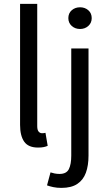

<svg xmlns="http://www.w3.org/2000/svg" viewBox="-20 -731 546 967"><path d="M171.4 12.2Q122.6 12.2 101.8 -17.6Q81.1 -47.4 81.1 -102.1V-711.4H167.5V-95.7Q167.5 -76.2 174.6 -68.1Q181.6 -60.1 190.9 -60.1Q194.3 -60.1 198.2 -60.3Q202.1 -60.5 209 -62L220.2 3.4Q211.9 7.3 200.2 9.8Q188.5 12.2 171.4 12.2ZM289.6 215.3Q266.6 215.3 248.3 211.4Q230 207.5 216.8 202.6L234.4 137.2Q243.2 140.1 254.9 142.6Q266.6 145 279.8 145Q314.9 145 326.9 120.6Q338.9 96.2 338.9 52.7V-486.8H425.8V52.7Q425.8 102.5 412.6 138.9Q399.4 175.3 369.4 195.3Q339.4 215.3 289.6 215.3ZM383.3 -585Q358.4 -585 341.3 -600.3Q324.2 -615.7 324.2 -639.6Q324.2 -664.6 341.3 -679.4Q358.4 -694.3 383.3 -694.3Q407.7 -694.3 424.8 -679.4Q441.9 -664.6 441.9 -639.6Q441.9 -615.7 424.8 -600.3Q407.7 -585 383.3 -585Z"/></svg>

Font: Varta Light Medium
Style: Regular
Weight: 500
Version: Version 1.004